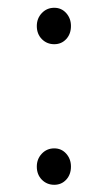

<svg xmlns="http://www.w3.org/2000/svg" viewBox="-20 -480 281 506"><path d="M123 7Q103.5 7 90.2 -6.5Q77 -20 77 -41Q77 -61 90.2 -75Q103.5 -89 123 -89Q142 -89 154.5 -75Q167 -61 167 -41Q167 -20 154.5 -6.5Q142 7 123 7ZM123 -363.5Q103.5 -363.5 90.2 -377Q77 -390.5 77 -411.5Q77 -431.5 90.2 -445.5Q103.5 -459.5 123 -459.5Q142 -459.5 154.5 -445.5Q167 -431.5 167 -411.5Q167 -390.5 154.5 -377Q142 -363.5 123 -363.5Z"/></svg>

Font: Junction Light
Style: Regular
Weight: 300
Designer: Caroline Hadilaksono
Foundry: Caroline Hadilaksono, Tyler Finck, The League of Moveable Type
Version: Version 2.000; ttfautohint (v1.8.3)